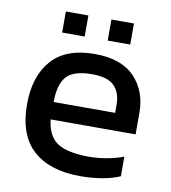

<svg xmlns="http://www.w3.org/2000/svg" viewBox="-75 -697 687 772"><g transform="rotate(10 268.5 -311.0)"><path d="M132 -546V-632H224V-546ZM318 -546V-632H410V-546ZM303 10Q179 10 111 -51Q43 -112 43 -238Q43 -352 101 -418Q159 -484 277 -484Q385 -484 439.5 -427.5Q494 -371 494 -282V-194H147Q155 -125 197 -99Q239 -73 325 -73Q361 -73 399 -80Q437 -87 465 -98V-18Q433 -4 391.5 3Q350 10 303 10ZM147 -265H398V-298Q398 -347 371 -374.5Q344 -402 280 -402Q204 -402 175.5 -369Q147 -336 147 -265Z"/></g></svg>

Font: Kanit
Style: Regular
Weight: 400
Designer: Katatrad Team
Foundry: CadsonDemak
Version: Version 2.000; ttfautohint (v1.8.3)